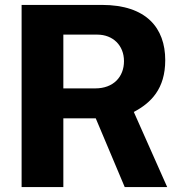

<svg xmlns="http://www.w3.org/2000/svg" viewBox="-20 -762 754 782"><path d="M661 0 525 -306C595 -343 653 -400 653 -517C653 -648 576 -742 395 -742H68V0H238V-280H370L488 0ZM368 -402H238V-621H376C440 -621 485 -577 485 -513C485 -449 442 -402 368 -402Z"/></svg>

Font: 18Franklin
Style: Bold
Weight: 700
Designer: Pablo Impallari, Rodrigo Fuenzalida (Modified by Dan O. Williams)
Version: Version 0.025;PS 000.025;hotconv 1.0.88;makeotf.lib2.5.64775